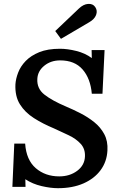

<svg xmlns="http://www.w3.org/2000/svg" viewBox="-20 -972 629 1008"><path d="M284 16Q246 16 198.5 5Q151 -6 113 -31L114 9H45L55 -218H112Q118 -132 168 -89Q218 -46 291 -46Q346 -46 385 -75Q424 -104 426 -150Q428 -190 404 -216.5Q380 -243 341.5 -261.5Q303 -280 263 -298Q205 -322 158 -352Q111 -382 84.5 -424.5Q58 -467 61 -530Q63 -559 75.5 -591.5Q88 -624 115 -652Q142 -680 186 -698Q230 -716 295 -716Q334 -716 380.5 -704.5Q427 -693 462 -667L461 -709H529L518 -480H462Q455 -560 413.5 -607.5Q372 -655 296 -655Q247 -655 212.5 -627Q178 -599 176 -558Q173 -507 213 -475.5Q253 -444 326 -413Q364 -397 403 -377Q442 -357 475 -330.5Q508 -304 527.5 -267.5Q547 -231 544 -182Q541 -123 508 -78.5Q475 -34 418 -9Q361 16 284 16ZM300 -768 270 -809 394 -927Q418 -950 443 -951.5Q468 -953 480 -935Q493 -916 484.5 -893.5Q476 -871 448 -855Z"/></svg>

Font: Lora SemiBold
Style: Italic
Weight: 600
Italic angle: -3°
Designer: Olga Karpushina, Alexei Vanyashin (Cyrillic)
Foundry: Cyreal
Version: Version 3.011; ttfautohint (v1.8.4.7-5d5b)